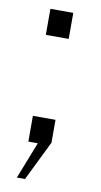

<svg xmlns="http://www.w3.org/2000/svg" viewBox="-77 -542 378 719"><g transform="rotate(10 111.5 -182.0)"><path d="M55 -405H142V-504H55ZM41 140H72L146 -11V-98H60V0H96Z"/></g></svg>

Font: 18Franklin Light
Style: Regular
Weight: 300
Designer: Pablo Impallari, Rodrigo Fuenzalida (Modified by Dan O. Williams)
Version: Version 0.025;PS 000.025;hotconv 1.0.88;makeotf.lib2.5.64775